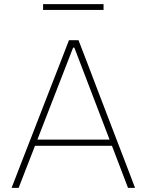

<svg xmlns="http://www.w3.org/2000/svg" viewBox="-20 -907 708 927"><path d="M36 0Q58.5 -58 83 -121.5Q107.5 -184.5 130 -242L225 -486.5Q250.5 -552 271.5 -605.5Q292 -659 313 -713H359Q380 -658.5 400.5 -605.5Q420.5 -552.5 446 -486L540 -240.5Q562.5 -181.5 586.5 -119.5Q610.5 -57 632 0H598Q579 -49 559.5 -101Q539.5 -153 520.5 -203H149Q129.5 -152.5 109.2 -101Q89 -49.5 70 0ZM177 -275.5Q169.5 -256 160.5 -233H509Q501 -254 494 -272L339 -677H333ZM188 -859V-887H480V-859Z"/></svg>

Font: Heraclito Thin
Style: Regular
Weight: 100
Designer: Kostas Bartsokas (font) & Cristiano Sobral (main changes)
Foundry: Kostas Bartsokas (font) & Cristiano Sobral (main changes)
Version: Version 1.00;July 8, 2020;FontCreator 13.0.0.2655 64-bit